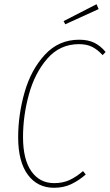

<svg xmlns="http://www.w3.org/2000/svg" viewBox="-20 -879 520 909"><path d="M480 -633 466 -618Q441 -645 415.5 -657.5Q390 -670 354 -670Q264 -670 204.5 -602Q145 -534 117 -432.5Q89 -331 89 -230Q89 -124 128.5 -68Q168 -12 236 -12Q278 -12 310 -27Q342 -42 373 -69L386 -53Q353 -24 317 -7Q281 10 236 10Q157 10 111.5 -52Q66 -114 66 -229Q66 -336 96.5 -442.5Q127 -549 192.5 -620Q258 -691 355 -691Q397 -691 426.5 -676.5Q456 -662 480 -633ZM437 -859 447 -836 289 -764 281 -779Z"/></svg>

Font: Fira Sans Extra Condensed Thin
Style: Italic
Weight: 250
Width: 3
Italic angle: -8°
Designer: Carrois Corporate & Edenspiekermann AG
Foundry: Carrois Corporate GbR & Edenspiekermann AG
Version: Version 4.203